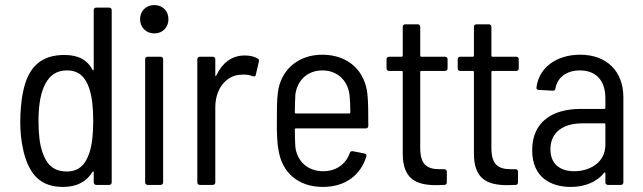

<svg xmlns="http://www.w3.org/2000/svg" viewBox="-20 -730 2540 758"><path d="M350 -690V-456C350 -452 347 -451 345 -455C325 -492 292 -513 234 -513C145 -513 91 -468 71 -367C63 -331 60 -283 60 -248C60 -213 63 -174 73 -132C97 -34 146 8 229 8C285 8 322 -14 345 -51C347 -54 350 -54 350 -50V-10C350 -4 354 0 360 0H411C417 0 421 -4 421 -10V-690C421 -696 417 -700 411 -700H360C354 -700 350 -696 350 -690ZM333 -127C318 -81 292 -53 244 -53C191 -53 164 -81 148 -128C136 -161 132 -205 132 -253C132 -305 138 -350 152 -384C169 -426 197 -452 245 -452C292 -452 317 -425 332 -382C344 -347 348 -302 348 -253C348 -204 344 -160 333 -127Z M589 -598C622 -598 645 -622 645 -654C645 -687 622 -710 589 -710C557 -710 533 -687 533 -654C533 -622 557 -598 589 -598ZM563 0H614C620 0 624 -4 624 -10V-496C624 -502 620 -506 614 -506H563C557 -506 553 -502 553 -496V-10C553 -4 557 0 563 0Z M946 -511C893 -511 856 -479 834 -432C833 -429 830 -429 830 -433V-496C830 -502 826 -506 820 -506H769C763 -506 759 -502 759 -496V-10C759 -4 763 0 769 0H820C826 0 830 -4 830 -10V-307C830 -378 872 -433 931 -435C950 -437 966 -434 978 -429C984 -427 989 -428 990 -435L1002 -487C1003 -492 1002 -497 997 -499C985 -506 970 -511 946 -511Z M1256 -54C1195 -54 1153 -93 1146 -150C1145 -169 1144 -193 1144 -219C1144 -222 1146 -223 1148 -223H1424C1430 -223 1434 -227 1434 -233C1434 -278 1434 -321 1431 -354C1423 -448 1357 -514 1252 -514C1156 -514 1088 -453 1077 -365C1073 -333 1073 -295 1073 -253C1073 -209 1073 -170 1080 -135C1094 -49 1157 8 1255 8C1342 8 1404 -38 1426 -112C1428 -118 1425 -123 1419 -124L1373 -133C1367 -134 1363 -132 1361 -126C1346 -83 1308 -54 1256 -54ZM1253 -452C1312 -452 1353 -412 1360 -355C1362 -335 1363 -311 1363 -286C1363 -283 1361 -282 1359 -282H1148C1146 -282 1144 -283 1144 -286C1144 -311 1145 -335 1146 -356C1153 -412 1193 -452 1253 -452Z M1747 -460V-496C1747 -502 1743 -506 1737 -506H1643C1641 -506 1639 -508 1639 -510V-624C1639 -630 1635 -634 1629 -634H1580C1574 -634 1570 -630 1570 -624V-510C1570 -508 1568 -506 1566 -506H1516C1510 -506 1506 -502 1506 -496V-460C1506 -454 1510 -450 1516 -450H1566C1568 -450 1570 -448 1570 -446V-124C1570 -22 1624 1 1703 1C1713 1 1723 0 1734 0C1741 0 1744 -4 1744 -10V-52C1744 -58 1740 -62 1734 -62H1716C1665 -62 1639 -81 1639 -146V-446C1639 -448 1641 -450 1643 -450H1737C1743 -450 1747 -454 1747 -460Z M2028 -460V-496C2028 -502 2024 -506 2018 -506H1924C1922 -506 1920 -508 1920 -510V-624C1920 -630 1916 -634 1910 -634H1861C1855 -634 1851 -630 1851 -624V-510C1851 -508 1849 -506 1847 -506H1797C1791 -506 1787 -502 1787 -496V-460C1787 -454 1791 -450 1797 -450H1847C1849 -450 1851 -448 1851 -446V-124C1851 -22 1905 1 1984 1C1994 1 2004 0 2015 0C2022 0 2025 -4 2025 -10V-52C2025 -58 2021 -62 2015 -62H1997C1946 -62 1920 -81 1920 -146V-446C1920 -448 1922 -450 1924 -450H2018C2024 -450 2028 -454 2028 -460Z M2270 -514C2176 -514 2107 -462 2098 -385C2097 -379 2101 -375 2107 -375L2162 -372C2168 -372 2172 -374 2173 -381C2180 -424 2217 -452 2269 -452C2337 -452 2370 -408 2370 -342V-304C2370 -302 2368 -300 2366 -300H2273C2158 -300 2081 -247 2081 -137C2081 -25 2161 8 2233 8C2287 8 2335 -10 2365 -48C2368 -51 2370 -49 2370 -46V-10C2370 -4 2374 0 2380 0H2431C2437 0 2441 -4 2441 -10V-346C2441 -446 2378 -514 2270 -514ZM2247 -54C2194 -54 2153 -80 2153 -141C2153 -208 2204 -243 2278 -243H2366C2368 -243 2370 -241 2370 -239V-158C2370 -89 2309 -54 2247 -54Z"/></svg>

Font: Barlow Semi Condensed
Style: Regular
Weight: 400
Width: 4
Designer: Jeremy Tribby
Foundry: Tribby Type
Version: Version 1.422;hotconv 1.0.109;makeotfexe 2.5.65596